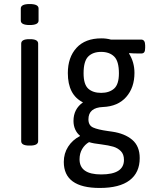

<svg xmlns="http://www.w3.org/2000/svg" viewBox="-20 -719 765 951"><path d="M85 -20V-503Q85 -525 125 -525H129Q169 -525 169 -503V-20Q169 2 129 2H125Q85 2 85 -20ZM83 -617V-677Q83 -699 127 -699Q171 -699 171 -677V-617Q171 -595 127 -595Q83 -595 83 -617Z M296 83Q296 41 317.5 7.5Q339 -26 376 -45V-47Q361 -59 352.5 -78Q344 -97 344 -120Q344 -179 391 -212Q316 -249 316 -357Q316 -435 359 -482Q402 -529 482 -529Q507 -529 529 -523H679Q699 -523 699 -494V-482Q699 -467 694.5 -460.5Q690 -454 679 -454Q636 -454 621 -456L619 -454Q646 -411 646 -358Q646 -285 605 -238.5Q564 -192 490 -189Q418 -186 418 -128Q418 -98 441 -87.5Q464 -77 514 -70L535 -67Q598 -58 635 -26.5Q672 5 672 64Q672 136 622 174Q572 212 474 212Q296 212 296 83ZM569 -356Q569 -416 545.5 -439Q522 -462 481 -462Q440 -462 417 -439Q394 -416 394 -356Q394 -301 417 -280Q440 -259 481 -259Q521 -259 545 -280Q569 -301 569 -356ZM594 73Q594 45 578.5 29.5Q563 14 541 7.5Q519 1 481 -4Q443 -8 421 -15Q400 -3 387 19Q374 41 374 70Q374 145 481 145Q594 145 594 73Z"/></svg>

Font: Asap Condensed
Style: Regular
Weight: 400
Designer: Pablo Cosgaya
Foundry: Omnibus-Type
Version: Version 1.010; ttfautohint (v1.8)